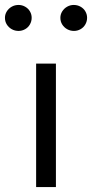

<svg xmlns="http://www.w3.org/2000/svg" viewBox="-66 -756 372 776"><path d="M80 0V-499H160V0ZM9 -631Q-6 -631 -18.5 -638Q-31 -645 -38.5 -657Q-46 -669 -46 -684Q-46 -698 -38.5 -710Q-31 -722 -18.5 -729Q-6 -736 9 -736Q23 -736 35.5 -729Q48 -722 55 -710Q62 -698 62 -684Q62 -670 55 -657.5Q48 -645 35.5 -638Q23 -631 9 -631ZM233 -631Q218 -631 205.5 -638Q193 -645 185.5 -657Q178 -669 178 -684Q178 -698 185.5 -710Q193 -722 205.5 -729Q218 -736 232 -736Q247 -736 259.5 -729Q272 -722 279 -710Q286 -698 286 -684Q286 -670 279 -657.5Q272 -645 259.5 -638Q247 -631 233 -631Z"/></svg>

Font: REM Medium Light
Style: Regular
Weight: 300
Version: Version 1.005;gftools[0.9.28]